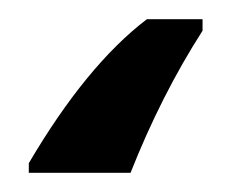

<svg xmlns="http://www.w3.org/2000/svg" viewBox="-20 40 241 200"><path d="M191 72Q148 139 116 220H10V210Q70 108 133 60H191Z"/></svg>

Font: Advent Sans Logo
Style: Regular
Weight: 400
Designer: Types & Symbols
Foundry: Types & Symbols
Version: Version 1.002